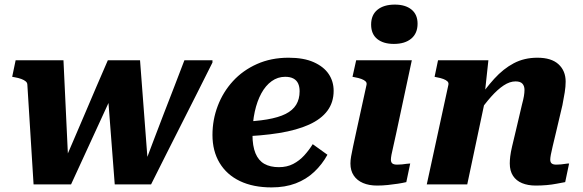

<svg xmlns="http://www.w3.org/2000/svg" viewBox="-20 -802 2536 835"><path d="M289 0H126L99 -433Q99 -442 92 -448Q85 -454 73 -458.5Q61 -463 44 -466L33 -468L48 -540H256L279 -53L252 -81Q277 -139 301.5 -196Q326 -253 350.5 -310.5Q375 -368 399.5 -425.5Q424 -483 449 -540H589L626 -53L604 -75Q626 -133 648 -191.5Q670 -250 692.5 -308Q715 -366 737.5 -424Q760 -482 782 -540H904V-530Q871 -464 837.5 -397.5Q804 -331 770.5 -265Q737 -199 703.5 -132.5Q670 -66 637 0H479L448 -403L477 -409Q446 -341 414.5 -273Q383 -205 352 -137Q321 -69 289 0Z M1161 13Q1081 13 1023.5 -14.5Q966 -42 935 -93.5Q904 -145 904 -215Q904 -281 927 -341.5Q950 -402 993 -449Q1036 -496 1097.5 -523.5Q1159 -551 1235 -551Q1301 -551 1344.5 -531.5Q1388 -512 1409.5 -480Q1431 -448 1431 -407Q1431 -357 1404 -320.5Q1377 -284 1324 -260Q1271 -236 1194 -223.5Q1117 -211 1017 -208L1021 -272Q1091 -274 1141 -282.5Q1191 -291 1222 -306.5Q1253 -322 1268 -346.5Q1283 -371 1283 -405Q1283 -425 1276.5 -439Q1270 -453 1256 -460.5Q1242 -468 1220 -468Q1188 -468 1161.5 -449Q1135 -430 1116.5 -396Q1098 -362 1088 -316.5Q1078 -271 1078 -217Q1078 -167 1091 -135.5Q1104 -104 1129.5 -89.5Q1155 -75 1193 -75Q1228 -75 1255 -89Q1282 -103 1303 -126Q1324 -149 1340 -175L1404 -129Q1381 -87 1346.5 -54.5Q1312 -22 1266 -4.5Q1220 13 1161 13Z M1504 -91Q1504 -105 1507 -122Q1510 -139 1515.5 -165Q1521 -191 1530 -232L1574 -433Q1576 -442 1570 -448Q1564 -454 1552 -458.5Q1540 -463 1523 -466L1513 -468L1529 -540H1771L1703 -222Q1696 -188 1690.5 -165.5Q1685 -143 1682.5 -129Q1680 -115 1680 -108Q1680 -96 1686.5 -91Q1693 -86 1707 -86Q1718 -86 1728 -87Q1738 -88 1747.5 -89.5Q1757 -91 1764 -91L1747 -10Q1730 -6 1710 -3Q1690 0 1667 2.5Q1644 5 1620 5Q1585 5 1559 -6Q1533 -17 1518.5 -38.5Q1504 -60 1504 -91ZM1594 -695Q1594 -737 1621.5 -759.5Q1649 -782 1697 -782Q1743 -782 1769.5 -760.5Q1796 -739 1796 -699Q1796 -657 1768.5 -634Q1741 -611 1693 -611Q1647 -611 1620.5 -632.5Q1594 -654 1594 -695Z M1836 0H2012L2095 -392H2088L2104 -540H1885L1870 -468L1879 -466Q1896 -463 1908 -458.5Q1920 -454 1926 -448Q1932 -442 1930 -433ZM2397 -222 2426 -345Q2432 -375 2436 -400.5Q2440 -426 2440 -447Q2440 -494 2409 -522.5Q2378 -551 2317 -551Q2260 -551 2214.5 -527Q2169 -503 2129.5 -459.5Q2090 -416 2051 -358L2056 -304Q2087 -349 2115.5 -381Q2144 -413 2170.5 -430.5Q2197 -448 2222 -448Q2243 -448 2252 -438Q2261 -428 2261 -411Q2261 -399 2258.5 -384Q2256 -369 2250 -347L2223 -232Q2213 -191 2207 -165Q2201 -139 2199 -122Q2197 -105 2197 -91Q2197 -59 2211 -37.5Q2225 -16 2250.5 -5.5Q2276 5 2310 5Q2334 5 2357 3Q2380 1 2400.5 -3Q2421 -7 2438 -10L2455 -91Q2448 -91 2439 -89.5Q2430 -88 2419.5 -87Q2409 -86 2399 -86Q2386 -86 2379.5 -91Q2373 -96 2373 -108Q2373 -115 2375.5 -129Q2378 -143 2383.5 -165.5Q2389 -188 2397 -222Z"/></svg>

Font: Roboto Serif 20pt
Style: Bold Italic
Weight: 700
Italic angle: -10°
Version: Version 1.007